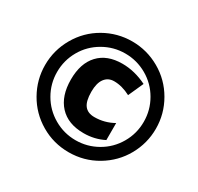

<svg xmlns="http://www.w3.org/2000/svg" viewBox="-156 -908 1135 1102"><g transform="rotate(30 412.0 -357.0)"><path d="M445.8 -474.1Q406.7 -474.1 384.3 -444.3Q361.8 -414.6 361.8 -356.9Q361.8 -294.4 383.3 -266.6Q404.8 -238.8 449.2 -238.8Q516.6 -238.8 575.2 -272V-159.2Q513.7 -127.9 441.9 -127.9Q337.9 -127.9 281.5 -189Q225.1 -250 225.1 -358.9Q225.1 -466.3 280.5 -525.6Q335.9 -585 437 -585Q518.1 -585 599.1 -544.9L554.2 -444.8Q498.5 -474.1 445.8 -474.1ZM55.2 -356.9Q55.2 -455.6 104.7 -541.5Q154.3 -627.4 239.3 -675.8Q324.2 -724.1 421.9 -724.1Q519.5 -724.1 605 -675.3Q690.4 -626.5 739.7 -541Q789.1 -455.6 789.1 -356.9Q789.1 -260.7 741.7 -176.3Q694.3 -91.8 608.9 -41Q523.4 9.8 421.9 9.8Q321.3 9.8 236.3 -40.3Q151.4 -90.3 103.3 -175.3Q55.2 -260.3 55.2 -356.9ZM134.8 -356.9Q134.8 -279.8 173.1 -213.4Q211.4 -147 278.1 -108.4Q344.7 -69.8 421.9 -69.8Q498.5 -69.8 564.9 -107.7Q631.3 -145.5 670.2 -212.2Q709 -278.8 709 -356.9Q709 -434.1 670.7 -500.7Q632.3 -567.4 565.7 -605.7Q499 -644 421.9 -644Q344.7 -644 277.6 -605.2Q210.4 -566.4 172.6 -500Q134.8 -433.6 134.8 -356.9Z"/></g></svg>

Font: TypoPRO Open Sans
Style: Italic
Weight: 800
Italic angle: -12°
Foundry: Ascender Corporation
Version: Version 1.10